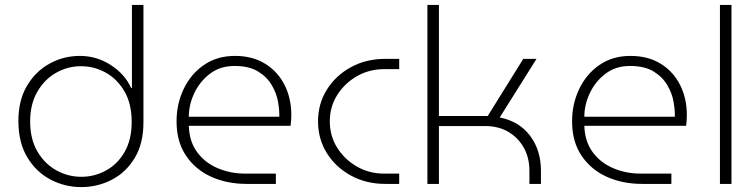

<svg xmlns="http://www.w3.org/2000/svg" viewBox="-20 -750 3084 783"><path d="M311 13Q378 13 436 -17Q494 -47 529.5 -106Q565 -165 565 -251V-730H518V-391H515Q489 -448 431.5 -485Q374 -522 306 -522Q239 -522 182 -490.5Q125 -459 90 -400Q55 -341 55 -257Q55 -169 91 -109Q127 -49 185.5 -18Q244 13 311 13ZM312 -29Q258 -29 210.5 -55Q163 -81 133 -131.5Q103 -182 103 -255Q103 -325 132 -375.5Q161 -426 208.5 -453Q256 -480 310 -480Q364 -480 411 -454Q458 -428 487.5 -377.5Q517 -327 517 -253Q517 -180 488 -130Q459 -80 412 -54.5Q365 -29 312 -29Z M986 0Q905 0 840.5 -29.5Q776 -59 738 -116Q700 -173 700 -255Q700 -326 729 -387Q758 -448 811.5 -485Q865 -522 938 -522Q1010 -522 1061.5 -490Q1113 -458 1140.5 -403.5Q1168 -349 1168 -281Q1168 -258 1165 -237H750Q752 -173 784 -129.5Q816 -86 868 -64Q920 -42 980 -42H1105V0ZM750 -274H1119Q1120 -299 1114 -334Q1108 -369 1088.5 -402.5Q1069 -436 1032.5 -458.5Q996 -481 936 -481Q878 -481 836.5 -449.5Q795 -418 772.5 -370.5Q750 -323 750 -274Z M1552 0Q1473 0 1411 -34Q1349 -68 1313 -125.5Q1277 -183 1277 -255Q1277 -327 1313 -384.5Q1349 -442 1411 -476Q1473 -510 1552 -510H1608V-468H1546Q1486 -468 1436 -439.5Q1386 -411 1355.5 -363Q1325 -315 1325 -255Q1325 -195 1355.5 -147Q1386 -99 1436 -70.5Q1486 -42 1546 -42H1608V0Z M1723 0V-730H1770V-277H1969L2114 -510H2168L2018 -271Q2098 -255 2142 -196Q2186 -137 2186 -54V0H2139V-54Q2139 -106 2116.5 -147Q2094 -188 2053.5 -212Q2013 -236 1958 -236H1770V0Z M2599 0Q2518 0 2453.5 -29.5Q2389 -59 2351 -116Q2313 -173 2313 -255Q2313 -326 2342 -387Q2371 -448 2424.5 -485Q2478 -522 2551 -522Q2623 -522 2674.5 -490Q2726 -458 2753.5 -403.5Q2781 -349 2781 -281Q2781 -258 2778 -237H2363Q2365 -173 2397 -129.5Q2429 -86 2481 -64Q2533 -42 2593 -42H2718V0ZM2363 -274H2732Q2733 -299 2727 -334Q2721 -369 2701.5 -402.5Q2682 -436 2645.5 -458.5Q2609 -481 2549 -481Q2491 -481 2449.5 -449.5Q2408 -418 2385.5 -370.5Q2363 -323 2363 -274Z M2916 0V-730H2963V0Z"/></svg>

Font: MuseoModerno ExtraLight
Style: Regular
Weight: 200
Designer: Pablo Cosgaya, Héctor Gatti, Marcela Romero, and the Authors of The MuseoModerno Project.
Foundry: Omnibus-Type Team
Version: Version 1.001